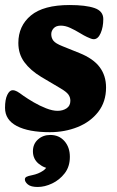

<svg xmlns="http://www.w3.org/2000/svg" viewBox="-20 -510 466 764"><path d="M178 16Q94 16 47 -8.5Q0 -33 0 -81Q0 -114 9 -132.5Q18 -151 30 -151Q39 -151 48 -146Q57 -141 73 -129Q90 -117 114 -103Q138 -89 163.5 -79Q189 -69 209 -69Q230 -69 245 -79Q260 -89 260 -109Q260 -123 252 -134Q244 -145 220 -159L144 -204Q101 -230 77 -262.5Q53 -295 53 -339Q53 -407 103 -448.5Q153 -490 257 -490Q321 -490 356 -478Q391 -466 391 -434Q391 -402 380.5 -378Q370 -354 353 -354Q347 -354 340 -357Q333 -360 326 -363Q315 -368 297 -379Q279 -390 259.5 -399Q240 -408 222 -408Q203 -408 193.5 -397.5Q184 -387 184 -374Q184 -359 192.5 -348Q201 -337 229 -326L296 -299Q351 -277 376.5 -243Q402 -209 402 -162Q402 -105 371 -65Q340 -25 289 -4.5Q238 16 178 16ZM79 204Q79 197 85.5 193.5Q92 190 108 187Q133 182 152 169Q171 156 175 128L186 161Q158 161 134.5 142Q111 123 111 92Q111 63 131 45Q151 27 180 27Q215 27 236.5 51.5Q258 76 258 114Q258 153 237.5 179.5Q217 206 187.5 220Q158 234 130 234Q103 234 91 224Q79 214 79 204Z"/></svg>

Font: Alkatra
Style: Regular
Weight: 400
Designer: Suman Bhandary
Version: Version 1.100;gftools[0.9.22]